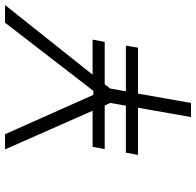

<svg xmlns="http://www.w3.org/2000/svg" viewBox="-28 -749 777 761"><g transform="rotate(-90 360.5 -368.5)"><path d="M277 0 314 -210H127L136 -258H322L333 -320L323 -342H150L159 -390H302L149 -737H209L365 -387H381L651 -737H721L445 -390H584L575 -342H407L390 -320L379 -258H560L552 -210H370L333 0Z"/></g></svg>

Font: Tomorrow Light
Style: Italic
Weight: 300
Italic angle: -10°
Designer: Tony de Marco, Monica Rizzolli
Foundry: Just in Type
Version: Version 2.002